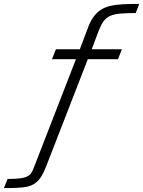

<svg xmlns="http://www.w3.org/2000/svg" viewBox="-222 -763 735 986"><path d="M-202 203 -183 156Q-144 156 -120 153Q-96 150 -83 143.5Q-70 137 -62.5 126.5Q-55 116 -49 100L168 -459H45L65 -510H188L228 -616Q241 -652 257 -674.5Q273 -697 293.5 -711Q314 -725 342 -732Q370 -739 407 -741Q444 -743 493 -743L475 -696Q426 -696 394 -693Q362 -690 342 -680.5Q322 -671 309 -652.5Q296 -634 284 -603L249 -510H404L384 -459H229L16 89Q3 123 -10.5 144Q-24 165 -41 177.5Q-58 190 -80 195Q-102 200 -132 201.5Q-162 203 -202 203Z"/></svg>

Font: Saira Expanded Light
Style: Italic
Weight: 300
Width: 7
Italic angle: -12°
Designer: Hector Gatti with collaboration of the Omnibus-Type team
Foundry: Omnibus-Type
Version: Version 1.101